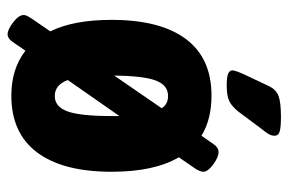

<svg xmlns="http://www.w3.org/2000/svg" viewBox="-150 -608 776 517"><g transform="rotate(90 238.5 -350.0)"><path d="M404 -443Q443 -377 443 -262Q443 -131 391 -61.5Q339 8 238 8Q166 8 117 -30L93 5Q84 18 73 18Q60 18 40.5 3Q21 -12 21 -25Q21 -31 25 -37.5Q29 -44 30 -46L65 -97Q34 -159 34 -262Q34 -393 85.5 -462Q137 -531 238 -531Q302 -531 346 -504L369 -537Q378 -550 390 -550Q404 -550 423.5 -535.5Q443 -521 443 -509Q443 -501 435 -488ZM184 -269 272 -397Q261 -414 239 -414Q210 -414 197.5 -381.5Q185 -349 184 -269ZM293 -283 196 -144Q209 -109 239 -109Q268 -109 280.5 -143.5Q293 -178 293 -262ZM170 -587Q170 -594 179 -615L213 -687Q222 -705 239 -711.5Q256 -718 295 -718Q324 -718 335 -714.5Q346 -711 346 -701Q346 -693 341.5 -685Q337 -677 327 -665L280 -602Q266 -585 252 -578.5Q238 -572 211 -572Q187 -572 178.5 -576Q170 -580 170 -587Z"/></g></svg>

Font: Asap Condensed
Style: Bold
Weight: 700
Designer: Pablo Cosgaya
Foundry: Omnibus-Type
Version: Version 1.010; ttfautohint (v1.8)